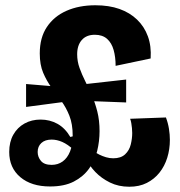

<svg xmlns="http://www.w3.org/2000/svg" viewBox="-20 -694 685 729"><path d="M170 14Q99 14 57 -21.5Q15 -57 15 -117Q15 -155 30.5 -182.5Q46 -210 73 -225Q100 -240 134 -240Q169 -240 198 -224Q227 -208 247 -174L259 -177L260 -125Q237 -146 216.5 -155Q196 -164 176 -164Q151 -164 137 -151Q123 -138 123 -117Q123 -98 135.5 -83Q148 -68 176 -68Q200 -68 218 -81Q236 -94 246 -119Q256 -144 256 -179Q256 -223 243.5 -254.5Q231 -286 212.5 -311Q194 -336 175.5 -361.5Q157 -387 144 -417.5Q131 -448 131 -491Q131 -551 158 -591.5Q185 -632 232.5 -653Q280 -674 342 -674Q394 -674 433.5 -660Q473 -646 500.5 -619.5Q528 -593 541.5 -556Q555 -519 552 -472L419 -444Q419 -477 411.5 -504Q404 -531 386.5 -546.5Q369 -562 340 -562Q308 -562 290.5 -542Q273 -522 273 -488Q273 -461 282 -436Q291 -411 303.5 -386Q316 -361 328.5 -332.5Q341 -304 349.5 -270.5Q358 -237 358 -196Q358 -158 349 -121Q340 -84 318 -53.5Q296 -23 260 -4.5Q224 14 170 14ZM79 -288V-375L235 -362L238 -309ZM471 15Q430 15 397.5 -1Q365 -17 342 -41Q319 -65 308 -90L293 -95L315 -135Q324 -128 334.5 -120.5Q345 -113 357 -107Q369 -101 382.5 -97Q396 -93 410 -93Q439 -93 455 -108Q471 -123 476.5 -145.5Q482 -168 482 -189Q482 -199 481 -208Q480 -217 478.5 -226.5Q477 -236 474 -243L610 -248Q618 -227 621.5 -205Q625 -183 625 -163Q625 -127 615 -95Q605 -63 585.5 -38.5Q566 -14 537.5 0.5Q509 15 471 15ZM276 -312 271 -371 459 -392V-305Z"/></svg>

Font: Bricolage Grotesque 24pt SemiCondensed
Style: Bold
Weight: 700
Width: 4
Designer: Mathieu Triay
Foundry: Atelier Triay
Version: Version 1.001;gftools[0.9.33.dev8+g029e19f]